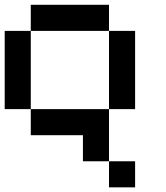

<svg xmlns="http://www.w3.org/2000/svg" viewBox="-20 -576 707 818"><path d="M111.1 -111.1H0V-444.4H111.1ZM555.6 222.2H444.4V111.1H555.6ZM333.3 0H111.1V-111.1H444.4V111.1H333.3ZM555.6 -111.1H444.4V-444.4H555.6ZM444.4 -444.4H111.1V-555.6H444.4Z"/></svg>

Font: Pixeloid Sans
Style: Regular
Weight: 400
Designer: GGBotNet
Foundry: GGBotNet
Version: 0.5